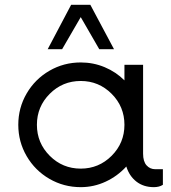

<svg xmlns="http://www.w3.org/2000/svg" viewBox="-20 -770 713 800"><path d="M316.4 -698.7 238.8 -564.9H178.7L276.4 -750H356.4L455.1 -564.9H393.6ZM627.4 -64.9H658.7V0Q643.6 9.8 621.1 9.8Q578.1 9.8 548.3 -13.4Q518.6 -36.6 506.3 -76.2Q469.7 -36.1 420.4 -13.2Q371.1 9.8 316.4 9.8Q245.6 9.8 185.8 -24.9Q126 -59.6 91.1 -119.4Q56.2 -179.2 56.2 -250Q56.2 -320.8 91.1 -380.6Q126 -440.4 185.8 -475.1Q245.6 -509.8 316.4 -509.8Q369.1 -509.8 416.3 -490Q463.4 -470.2 498.5 -435.1V-500H576.2V-129.9Q576.2 -97.2 590.6 -81.1Q605 -64.9 627.4 -64.9ZM316.4 -67.4Q391.6 -67.4 445.1 -120.8Q498.5 -174.3 498.5 -250Q498.5 -325.7 445.1 -379.2Q391.6 -432.6 316.4 -432.6Q240.7 -432.6 187.3 -379.2Q133.8 -325.7 133.8 -250Q133.8 -174.3 187.3 -120.8Q240.7 -67.4 316.4 -67.4Z"/></svg>

Font: Now
Style: Regular
Weight: 400
Designer: Alfredo Marco Pradil
Foundry: Alfredo Marco Pradil
Version: Version 1.002;PS 001.002;hotconv 1.0.88;makeotf.lib2.5.64775